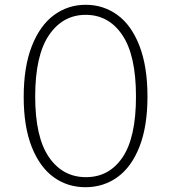

<svg xmlns="http://www.w3.org/2000/svg" viewBox="-20 -772 715 802"><path d="M596 -369Q596 -244 562.5 -159Q529 -74 470.5 -32Q412 10 337 10Q262 10 204 -32Q146 -74 112.5 -158.5Q79 -243 79 -367Q79 -493 113 -579.5Q147 -666 205.5 -709Q264 -752 338 -752Q412 -752 470.5 -709.5Q529 -667 562.5 -580.5Q596 -494 596 -369ZM548 -369Q548 -541 491 -625.5Q434 -710 338 -710Q242 -710 184.5 -625Q127 -540 127 -369Q127 -199 184.5 -115.5Q242 -32 339 -32Q436 -32 492 -115Q548 -198 548 -369Z"/></svg>

Font: Libre Franklin Thin
Style: Regular
Weight: 250
Designer: Pablo Impallari, Rodrigo Fuenzalida
Foundry: Impallari Type
Version: Version 1.002; ttfautohint (v1.5)